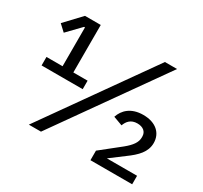

<svg xmlns="http://www.w3.org/2000/svg" viewBox="-143 -897 1160 1096"><g transform="rotate(30 436.5 -349.0)"><path d="M840 -56H641L730 -123C788 -165 829 -206 829 -265C829 -329 782 -375 698 -375C617 -375 575 -332 559 -283L619 -261C630 -291 650 -316 693 -316C730 -316 754 -297 754 -265V-259C754 -226 733 -198 693 -165L565 -63V0H840ZM239 0 733 -698H653L159 0ZM324 -329V-385H230V-698H126L27 -593L69 -554L153 -641H159V-385H53V-329Z"/></g></svg>

Font: IBM Plex Thai Looped Text
Style: Regular
Weight: 450
Designer: Mike Abbink, Paul van der Laan, Pieter van Rosmalen, Ben Mitchell, Mark Frömberg
Foundry: Bold Monday
Version: Version 1.0